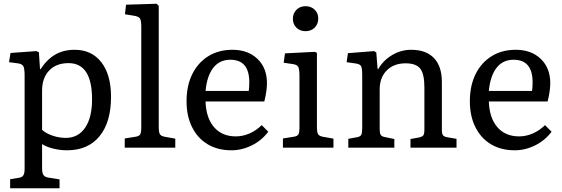

<svg xmlns="http://www.w3.org/2000/svg" viewBox="-20 -786 2994 1022"><path d="M34 216V168L82 160Q97 158 104 147.5Q111 137 111 113V-384Q111 -422 104 -434Q97 -446 74 -449L28 -455L36 -504L173 -514L187 -508L193 -418H196Q231 -471 275 -496Q319 -521 377 -521Q468 -521 519.5 -454.5Q571 -388 571 -271Q571 -135 509.5 -60.5Q448 14 337 14Q300 14 263.5 5Q227 -4 204 -19V110Q204 134 211 145Q218 156 236 159L297 169V216ZM330 -52Q396 -52 433 -106Q470 -160 470 -257Q470 -450 345 -450Q279 -450 241.5 -410.5Q204 -371 204 -303V-95Q224 -76 259.5 -64Q295 -52 330 -52Z M644 0V-49L701 -58Q721 -61 726.5 -71Q732 -81 732 -109V-643Q732 -678 724.5 -688.5Q717 -699 689 -703L645 -710L651 -761L814 -766L825 -755V-105Q825 -86 830 -74Q835 -62 857 -58L913 -48V0Z M1212 14Q1139 14 1085.5 -18Q1032 -50 1002.5 -109Q973 -168 973 -247Q973 -330 1003.5 -391.5Q1034 -453 1089 -487Q1144 -521 1217 -521Q1300 -521 1350.5 -472.5Q1401 -424 1401 -344Q1401 -302 1387 -246H1074Q1077 -158 1119.5 -109Q1162 -60 1235 -60Q1273 -60 1309 -76Q1345 -92 1373 -120L1408 -85Q1374 -39 1321 -12.5Q1268 14 1212 14ZM1074 -302H1304Q1307 -322 1307 -348Q1307 -468 1206 -468Q1149 -468 1115.5 -425.5Q1082 -383 1074 -302Z M1606 -620Q1577 -620 1558 -638.5Q1539 -657 1539 -686Q1539 -715 1558 -734Q1577 -753 1606 -753Q1636 -753 1655 -734.5Q1674 -716 1674 -687Q1674 -658 1655 -639Q1636 -620 1606 -620ZM1486 0V-49L1543 -58Q1563 -61 1568.5 -71Q1574 -81 1574 -109V-382Q1574 -418 1567.5 -430Q1561 -442 1538 -445L1490 -452L1497 -502L1655 -510L1667 -505V-105Q1667 -86 1672 -74Q1677 -62 1699 -58L1755 -48V0Z M1834 0V-47L1882 -56Q1898 -59 1903 -68.5Q1908 -78 1908 -104V-386Q1908 -422 1902 -433.5Q1896 -445 1874 -448L1825 -455L1832 -503L1971 -514L1983 -507L1990 -418H1993Q2020 -465 2067.5 -493Q2115 -521 2168 -521Q2248 -521 2290 -477Q2332 -433 2332 -350V-96Q2332 -74 2338 -66Q2344 -58 2363 -55L2410 -47V0H2165V-46L2209 -54Q2228 -58 2233.5 -66Q2239 -74 2239 -96V-321Q2239 -392 2217 -420.5Q2195 -449 2139 -449Q2076 -449 2038.5 -411Q2001 -373 2001 -310V-100Q2001 -78 2006 -69Q2011 -60 2026 -57L2079 -46V0Z M2720 14Q2647 14 2593.5 -18Q2540 -50 2510.5 -109Q2481 -168 2481 -247Q2481 -330 2511.5 -391.5Q2542 -453 2597 -487Q2652 -521 2725 -521Q2808 -521 2858.5 -472.5Q2909 -424 2909 -344Q2909 -302 2895 -246H2582Q2585 -158 2627.5 -109Q2670 -60 2743 -60Q2781 -60 2817 -76Q2853 -92 2881 -120L2916 -85Q2882 -39 2829 -12.5Q2776 14 2720 14ZM2582 -302H2812Q2815 -322 2815 -348Q2815 -468 2714 -468Q2657 -468 2623.5 -425.5Q2590 -383 2582 -302Z"/></svg>

Font: Literata 12pt
Style: Regular
Weight: 400
Designer: Latin by Veronika Burian and Jose Scaglione. Greek by Irene Vlachou. Cyrillic by Vera Evstafieva.
Foundry: TypeTogether
Version: Version 3.002